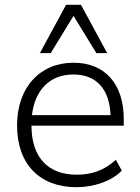

<svg xmlns="http://www.w3.org/2000/svg" viewBox="-20 -771 583 799"><path d="M298 8C371 8 444 -17 487 -61L462 -106C413 -61 360 -44 299 -44C181 -44 111 -115 111 -248H495V-276C495 -420 418 -510 286 -510C146 -510 51 -407 51 -249C51 -87 146 8 298 8ZM146 -550H191L286 -705L381 -550H426L317 -751H255ZM113 -292C125 -395 186 -461 285 -461C383 -461 436 -398 440 -292Z"/></svg>

Font: Poppy and Pepper Light
Style: Regular
Weight: 300
Designer: Thy Ha
Foundry: Thy Ha
Version: Version 0.001;Glyphs 3.2 (3227)